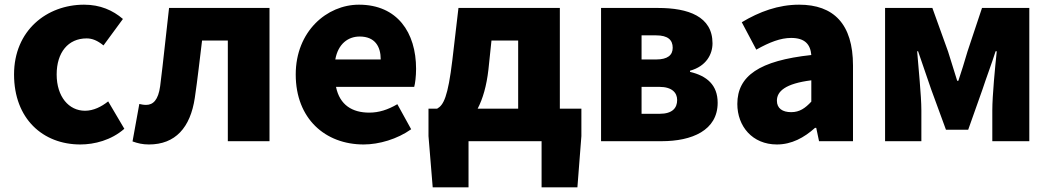

<svg xmlns="http://www.w3.org/2000/svg" viewBox="-20 -603 4487 820"><path d="M323 14C383 14 455 -4 511 -53L442 -170C413 -147 379 -130 343 -130C274 -130 222 -190 222 -285C222 -379 271 -439 350 -439C374 -439 396 -430 422 -409L505 -522C462 -559 408 -583 339 -583C180 -583 40 -473 40 -285C40 -96 163 14 323 14Z M616 14C729 14 793 -58 812 -185C824 -266 833 -349 843 -430H953V0H1131V-569H702C689 -458 678 -345 664 -235C656 -176 634 -155 604 -155C593 -155 584 -157 575 -159L546 1C568 9 589 14 616 14Z M1533 14C1599 14 1677 -9 1736 -51L1677 -158C1636 -134 1598 -122 1557 -122C1485 -122 1431 -154 1415 -232H1749C1753 -246 1757 -277 1757 -309C1757 -464 1677 -583 1513 -583C1376 -583 1243 -469 1243 -285C1243 -96 1369 14 1533 14ZM1412 -349C1424 -416 1467 -447 1516 -447C1581 -447 1606 -405 1606 -349Z M1981 0H2293V197H2446L2463 -22V-139H2371V-569H1938L1912 -347C1893 -188 1874 -154 1847 -139H1810V-22L1828 197H1981ZM2020 -139C2042 -181 2058 -236 2066 -306L2079 -430H2193V-139Z M2547 0H2806C2935 0 3045 -46 3045 -164C3045 -240 2999 -279 2927 -296V-301C2996 -320 3023 -371 3023 -418C3023 -533 2919 -569 2791 -569H2547ZM2720 -349V-452H2782C2833 -452 2853 -432 2853 -399C2853 -368 2832 -349 2782 -349ZM2720 -117V-232H2796C2850 -232 2872 -207 2872 -176C2872 -142 2852 -117 2797 -117Z M3298 14C3361 14 3414 -15 3461 -57H3466L3478 0H3623V-323C3623 -501 3540 -583 3393 -583C3304 -583 3223 -553 3148 -508L3210 -391C3267 -423 3314 -441 3359 -441C3417 -441 3441 -414 3445 -368C3223 -344 3129 -279 3129 -159C3129 -64 3193 14 3298 14ZM3359 -124C3322 -124 3298 -140 3298 -173C3298 -213 3334 -246 3445 -260V-169C3419 -141 3395 -124 3359 -124Z M3760 0H3915V-132C3915 -194 3902 -319 3897 -384H3901C3917 -335 3941 -270 3957 -221L4020 -49H4115L4176 -221C4192 -270 4216 -333 4232 -384H4237C4230 -319 4218 -194 4218 -132V0H4376V-569H4174L4112 -383C4099 -337 4086 -298 4073 -258H4068C4056 -298 4043 -337 4029 -383L3962 -569H3760Z"/></svg>

Font: Noto Sans HK Black
Style: Regular
Weight: 900
Designer: Ryoko NISHIZUKA 西塚涼子 (kana, bopomofo & ideographs); Paul D. Hunt (Latin, Greek & Cyrillic); Sandoll Communications 산돌커뮤니
Foundry: Adobe
Version: Version 2.004;hotconv 1.0.118;makeotfexe 2.5.65603